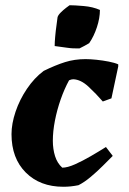

<svg xmlns="http://www.w3.org/2000/svg" viewBox="-20 -702 493 734"><path d="M222 12Q133 12 78.5 -42.5Q24 -97 24 -189Q24 -229 39.5 -275Q55 -321 83 -362.5Q111 -404 147 -431Q192 -453 228.5 -464.5Q265 -476 307 -476Q325 -476 349 -473.5Q373 -471 396 -466.5Q419 -462 432 -456V-448L406 -326L373 -314Q348 -343 318.5 -370.5Q289 -398 260 -399Q253 -399 244 -395Q226 -362 212 -322Q198 -282 190 -241Q182 -200 182 -164Q182 -132 190.5 -105Q199 -78 218 -61Q238 -61 267 -74Q296 -87 327 -105Q358 -123 385 -140L411 -106Q395 -90 373 -68Q351 -46 326.5 -25.5Q302 -5 280 6Q265 9 251 10.5Q237 12 222 12ZM189 -526Q189 -540 191 -562.5Q193 -585 196 -605.5Q199 -626 200 -636Q202 -644 212 -654Q222 -664 232.5 -672Q243 -680 246 -682Q264 -682 299.5 -679Q335 -676 362 -664Q362 -633 350.5 -598Q339 -563 321 -537Q313 -532 303.5 -527Q294 -522 284 -517Q260 -516 236.5 -519.5Q213 -523 189 -526Z"/></svg>

Font: Albura ExtraBold
Style: Italic
Weight: 758
Italic angle: -7°
Designer: Mercedes Jáuregui
Foundry: Omnibus-Type Team
Version: Version 1.000; ttfautohint (v1.8.3)